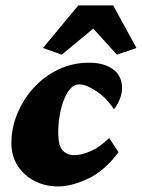

<svg xmlns="http://www.w3.org/2000/svg" viewBox="-20 -672 518 700"><path d="M269.5 -364.3Q245.1 -364.3 227.5 -336.9Q210 -309.6 200.7 -267.6Q191.4 -225.6 192.4 -181.6Q193.4 -139.6 209 -123Q224.6 -106.4 251 -106.4Q277.3 -106.4 311 -121.1Q344.7 -135.7 377.9 -168.9L412.1 -117.2Q361.3 -48.8 300.8 -20.5Q240.2 7.8 192.4 7.8Q145.5 7.8 106.9 -11.7Q68.4 -31.2 44.9 -66.9Q21.5 -102.5 21.5 -150.4Q21.5 -205.1 43 -257.3Q64.5 -309.6 102.5 -351.6Q140.6 -393.6 192.4 -418.5Q244.1 -443.4 304.7 -443.4Q359.4 -443.4 392.1 -419.4Q424.8 -395.5 424.8 -351.6Q424.8 -330.1 416.5 -310.1Q408.2 -290 395.5 -273.4Q368.2 -315.4 331.1 -339.8Q293.9 -364.3 269.5 -364.3ZM477.5 -497.1 406.2 -472.7 291 -599.6H358.4L205.1 -472.7L136.7 -497.1L265.6 -652.3H392.6Z"/></svg>

Font: Crimson Pro Black
Style: Italic
Weight: 900
Italic angle: -12°
Designer: Jacques Le Bailly
Foundry: Baron von Fonthausen
Version: Version 1.003